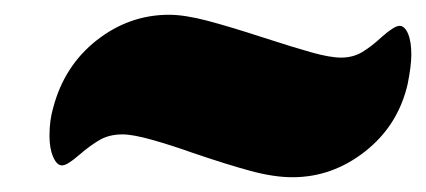

<svg xmlns="http://www.w3.org/2000/svg" viewBox="-20 -484 577 260"><path d="M241 -277Q213 -287 186.5 -294.5Q160 -302 146 -302Q128 -302 115 -294.5Q102 -287 87 -274Q71 -260 64 -260Q57 -260 52 -271.5Q47 -283 47 -300Q47 -321 52 -338Q67 -395 111 -429.5Q155 -464 209 -464Q230 -464 260.5 -456Q291 -448 337 -433Q377 -420 402 -413Q427 -406 442 -406Q458 -406 470.5 -413.5Q483 -421 497 -434Q514 -449 521 -449Q528 -449 532.5 -438.5Q537 -428 537 -410Q537 -395 532 -370Q519 -314 474.5 -279Q430 -244 376 -244Q351 -244 319.5 -252.5Q288 -261 241 -277Z"/></svg>

Font: Shrikhand
Style: Regular
Weight: 400
Italic angle: -14°
Designer: Jonny Pinhorn
Foundry: Jonny Pinhorn
Version: Version 1.001;PS 1.001;hotconv 1.0.88;makeotf.lib2.5.647800